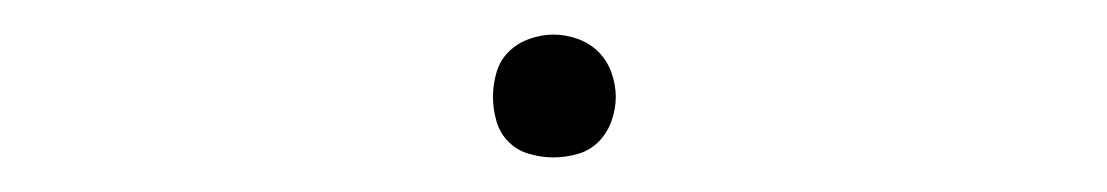

<svg xmlns="http://www.w3.org/2000/svg" viewBox="-20 -396 640 111"><path d="M300 -305Q293 -305 286 -307Q279 -309 274 -314Q269 -319 267 -326Q265 -333 265 -340Q265 -347 267 -354Q269 -361 274 -366Q279 -371 286 -373.5Q293 -376 300 -376Q307 -376 314 -373.5Q321 -371 326 -366Q331 -361 333.5 -354Q336 -347 336 -340Q336 -333 333.5 -326Q331 -319 326 -314Q321 -309 314 -307Q307 -305 300 -305Z"/></svg>

Font: Iosevka Thin Extended
Style: Regular
Weight: 100
Width: 7
Monospace: yes
Designer: Belleve Invis
Foundry: Belleve Invis
Version: Version 32.5.0; ttfautohint (v1.8.4)